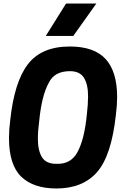

<svg xmlns="http://www.w3.org/2000/svg" viewBox="-20 -1057 713 1090"><path d="M527 -853ZM396 -853H240L355 -1037H527ZM300 13Q170 13 100.5 -54Q31 -121 31 -274Q31 -320 38 -374Q61 -592 138.5 -692.5Q216 -793 376 -793Q515 -793 580 -721.5Q645 -650 645 -506Q645 -460 638 -406Q613 -174 531.5 -80.5Q450 13 300 13ZM309 -127Q383 -127 419 -192Q459 -264 473 -406Q480 -465 480 -511Q480 -578 456.5 -615.5Q433 -653 377 -653Q290 -653 258 -589Q217 -516 203 -374Q195 -315 195 -269Q195 -203 218 -165Q241 -127 299 -127Z"/></svg>

Font: Tanohe Sans
Style: Bold Italic
Weight: 700
Designer: Village Type and Design LLC & Cristiano Sobral
Foundry: Cooper Hewitt Smithsonian Design Museum
Version: Version 1.00;September 29, 2021;FontCreator 13.0.0.2655 64-b